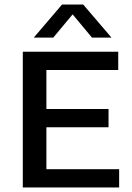

<svg xmlns="http://www.w3.org/2000/svg" viewBox="-20 -822 579 842"><path d="M80 0V-595H498.5V-515H183.5V-80H502.5V0ZM144 -264V-344H456V-264ZM128 -657 252 -802H345L469 -657H383.5L288.5 -771H308.5L213.5 -657Z"/></svg>

Font: Encode Sans SC Medium
Style: Regular
Weight: 500
Version: Version 3.002